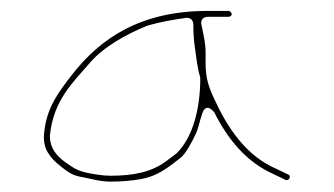

<svg xmlns="http://www.w3.org/2000/svg" viewBox="-20 -330 626 360"><path d="M328.2 -296.4C339.6 -298 342.5 -288.9 342.5 -284C342.5 -266.3 343.7 -252.4 345.4 -240.9C347.4 -226.9 350.3 -200.6 354.9 -187C355.2 -185.9 355.5 -184.3 355.5 -183C355.5 -129.1 342.8 -74.1 311.8 -43.2C311.5 -42.9 311 -42.3 310.5 -42L290.4 -26.9C263.1 -7.1 229.7 -0.5 187 -0.5C178.9 -0.5 170.6 -1.2 161.9 -2.7C151.5 -4.4 130.6 -6.7 115.8 -16.8C102.2 -26 73.5 -41.5 73.5 -75C73.5 -75.3 73.5 -75.8 73.6 -76.2C80.2 -142.2 116.7 -175.2 148.5 -212.2C175.5 -243.5 217.7 -265.9 255.2 -281.5C255.5 -281.7 256.1 -281.9 256.6 -282C279.8 -288.7 302.2 -292.7 328.2 -296.4ZM357.7 -283.5C355 -297.3 366.6 -298.5 370 -298.5H409C412 -298.5 414.5 -301.3 414.5 -303.5C414.5 -306.3 411 -309.5 409 -309.5H369C244.9 -309.5 168.5 -259.4 113.9 -188.4C88.4 -155.2 66.6 -127.1 62.5 -78C60.2 -51.1 73.9 -34.2 91.8 -19.8C106.1 -8.3 114.4 -1.4 132.2 1.7C150.2 4.9 166.9 10.5 187 10.5C207.9 10.5 226.3 9 244.8 5.7C275.2 0.2 294.5 -15.3 318.3 -33.9C328.1 -41.5 340 -63.6 347.7 -80.2C351.7 -89 354 -101.6 359.1 -117C367 -140.5 382.2 -118.6 382.2 -118.6C408 -67 443.7 -25.2 493.2 -3.4L516.1 7.6C521.8 9.8 526.6 -0.2 520.8 -2.6L497.8 -13.6C440.8 -38.1 405.7 -91.4 380.6 -146.9C371.3 -167.3 365.5 -183.8 365.5 -211V-231C365.5 -249.6 361.6 -264.3 357.7 -283.5Z"/></svg>

Font: CiSf OpenHand
Style: Hln
Weight: 400
Foundry: Cannot Into Space Fonts
Version: Version 0.7892